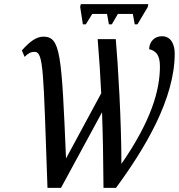

<svg xmlns="http://www.w3.org/2000/svg" viewBox="-20 -902 859 922"><path d="M378 -785H392L423 -835H494L503 -785H517L546 -835H618L627 -785H640L690 -869L692 -882H368L365 -869ZM208 0H273L470 -363C474 -252 476 -138 477 0H537C676 -189 819 -427 819 -645C819 -689 801 -728 758 -728C725 -728 698 -706 696 -666C727 -658 748 -641 748 -583C748 -471 708 -324 563 -115C563 -320 547 -590 536 -714H449C457 -619 462 -536 466 -454L297 -141C276 -648 270 -726 188 -726C153 -726 121 -700 85 -660L98 -629C117 -648 130 -653 146 -653C190 -653 188 -563 208 0Z"/></svg>

Font: Noto Serif ExtraCondensed
Style: Italic
Weight: 400
Width: 2
Italic angle: -12°
Designer: Monotype Design Team
Foundry: Monotype Imaging Inc.
Version: Version 2.014